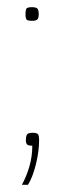

<svg xmlns="http://www.w3.org/2000/svg" viewBox="-20 -414 226 535"><path d="M69 -356Q55 -356 53 -361Q51 -366 51 -374Q51 -384 53 -389Q55 -394 69 -394Q82 -394 85 -389Q88 -384 88 -374Q88 -366 85 -361Q82 -356 69 -356ZM41 101Q54 77 62 49.5Q70 22 70 -8Q58 -8 55 -12Q52 -16 52 -22Q52 -32 54.5 -38Q57 -44 71 -44Q84 -44 86.5 -39Q89 -34 89 -24Q89 8 80 44Q71 80 58 101Z"/></svg>

Font: Smooch Sans ExtraLight
Style: Regular
Weight: 200
Designer: Robert E. Leuschke
Foundry: Robert E. Leuschke
Version: Version 1.010; ttfautohint (v1.8.3)